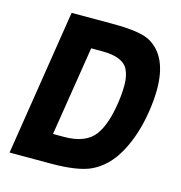

<svg xmlns="http://www.w3.org/2000/svg" viewBox="-101 -758 800 848"><g transform="rotate(15 299.5 -333.5)"><path d="M232 -129Q331 -129 372 -184Q409 -234 424 -334Q431 -378 431 -419Q431 -460 417 -489Q393 -538 297 -538H247L182 -129ZM206 0H18L123 -667H311Q438 -667 483 -641Q575 -589 575 -438Q575 -390 566 -333Q549 -225 504.5 -143Q460 -61 387 -27Q328 0 206 0Z"/></g></svg>

Font: Rambla
Style: Bold Italic
Weight: 700
Italic angle: -12°
Designer: Martin Sommaruga
Foundry: Martin Sommaruga
Version: Version 1.001